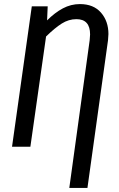

<svg xmlns="http://www.w3.org/2000/svg" viewBox="-20 -720 584 942"><path d="M512 -553Q512 -543 510 -523L409 202H320L420 -523Q422 -543 422 -551Q422 -626 355 -626Q317 -626 283 -604.5Q249 -583 206 -541L129 0H39L136 -689H214L211 -620Q249 -658 288.5 -679Q328 -700 372 -700Q439 -700 475.5 -658Q512 -616 512 -553Z"/></svg>

Font: Fira Sans Extra Condensed
Style: Italic
Weight: 400
Width: 3
Italic angle: -8°
Designer: Carrois Corporate & Edenspiekermann AG
Foundry: Carrois Corporate GbR & Edenspiekermann AG
Version: Version 4.203